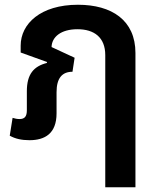

<svg xmlns="http://www.w3.org/2000/svg" viewBox="-20 -580 664 808"><path d="M308 -560C151 -560 67 -480 67 -388V-359L178 -319L177 -315C122 -301 93 -268 93 -196V-116C93 -90 84 -79 62 -79C53 -79 42 -81 33 -84L21 -9C44 4 71 10 104 10C169 10 218 -18 218 -103V-192C218 -252 242 -278 285 -278L294 -337L197 -382C198 -424 236 -457 306 -457C376 -457 423 -423 423 -348V208H550V-357C550 -495 450 -560 308 -560Z"/></svg>

Font: Noto Sans Thai Semi
Style: Regular
Weight: 600
Designer: Monotype Design Team
Foundry: Monotype Imaging Inc.
Version: Version 1.901